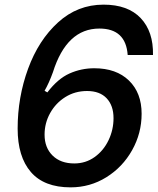

<svg xmlns="http://www.w3.org/2000/svg" viewBox="-20 -795 680 827"><path d="M56 -241Q56 -376 101 -499Q146 -622 230 -698.5Q314 -775 426 -775Q531 -775 586 -717Q641 -659 639 -558H530Q522 -672 408 -672Q267 -672 208 -484Q191 -437 172 -404L184 -397Q229 -456 279.5 -478.5Q330 -501 386 -501Q481 -501 535.5 -448Q590 -395 590 -305Q590 -221 549 -148Q508 -75 438 -31.5Q368 12 284 12Q170 12 113 -54Q56 -120 56 -241ZM469 -286Q469 -340 439.5 -371.5Q410 -403 355 -403Q303 -403 261.5 -377Q220 -351 196 -308Q172 -265 172 -215Q172 -159 206.5 -125Q241 -91 300 -91Q349 -91 387.5 -118.5Q426 -146 447.5 -191Q469 -236 469 -286Z"/></svg>

Font: Open Sauce Sans Medium Italic
Style: Regular
Weight: 500
Italic angle: -10°
Designer: Alfredo Marco Pradil
Foundry: Creative Sauce Fz LLC
Version: Version 1.477